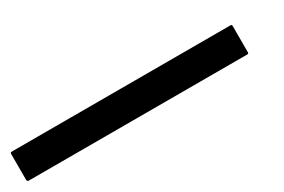

<svg xmlns="http://www.w3.org/2000/svg" viewBox="-38 -141 758 513"><g transform="rotate(-30 341.0 115.0)"><path d="M644.5 75.2Q644.5 101.6 644.5 155.3Q644.5 157.2 643.6 159.2Q642.6 160.2 639.6 160.2Q555.7 160.2 386.7 160.2Q246.1 160.2 -34.2 160.2Q-36.1 160.2 -38.1 158.2Q-39.1 156.2 -39.1 154.3Q-39.1 127.9 -39.1 75.2Q-39.1 73.2 -38.1 71.3Q-36.1 70.3 -34.2 70.3Q50.8 70.3 219.7 70.3Q360.4 70.3 639.6 70.3Q642.6 70.3 643.6 71.3Q644.5 73.2 644.5 75.2Z"/></g></svg>

Font: Typeface
Style: Regular
Weight: 400
Version: Version 1.0